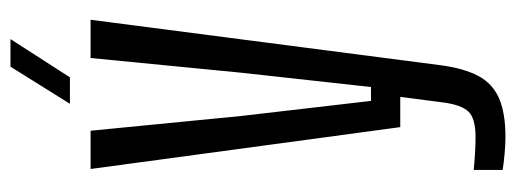

<svg xmlns="http://www.w3.org/2000/svg" viewBox="-334 -462 999 372"><g transform="rotate(-90 166.0 -275.5)"><path d="M87 203.8Q73.5 203.8 55 202.2Q36.5 200.6 23.3 198.4V142.3Q35.2 143.6 53.1 144.7Q71 145.9 86.2 145.9Q123 145.9 136.2 132.2Q149.3 118.5 154 83.2L164.8 0H106.2L25.1 -600H99.2L127.7 -309.1L157 -56.7H183.9L211.7 -309.1L240.1 -600H314.2L226.1 78.3Q220.2 123 205.6 150.8Q191 178.5 162.5 191.2Q134 203.8 87 203.8ZM151.4 -640 223.3 -755.2H276.8L202.6 -640Z"/></g></svg>

Font: Big Shoulders Thin
Style: Regular
Weight: 100
Designer: Patric King
Foundry: XO Type Co
Version: Version 2.002